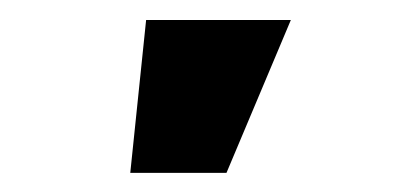

<svg xmlns="http://www.w3.org/2000/svg" viewBox="-20 -784 406 195"><path d="M112.3 -608.4 128.4 -763.7H275.4L210 -608.4Z"/></svg>

Font: Inter 17pt ExtraBold
Style: Regular
Weight: 800
Version: Version 4.001;git-66647c0bb